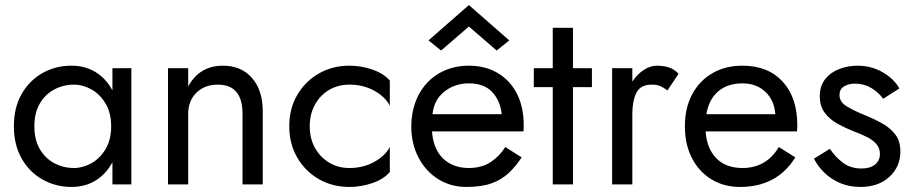

<svg xmlns="http://www.w3.org/2000/svg" viewBox="-20 -730 3614 760"><path d="M35 -230Q35 -305 66 -358.5Q97 -412 148.5 -441Q200 -470 263 -470Q317 -470 358.5 -444.5Q400 -419 425 -372V-460H500V0H425V-88Q400 -41 358.5 -15.5Q317 10 263 10Q201 10 149 -19Q97 -48 66 -102Q35 -156 35 -230ZM116 -230Q116 -177 137.5 -140Q159 -103 195 -84Q231 -65 273 -65Q308 -65 342 -84Q376 -103 398 -140Q420 -177 420 -230Q420 -283 398 -320Q376 -357 342 -376Q308 -395 273 -395Q231 -395 195 -376Q159 -357 137.5 -320Q116 -283 116 -230Z M940 -280Q940 -395 842 -395Q790 -395 757.5 -363Q725 -331 725 -280V0H645V-460H725V-388Q770 -470 862 -470Q935 -470 977.5 -421.5Q1020 -373 1020 -290V0H940Z M1206 -230Q1206 -182 1226.5 -145Q1247 -108 1282.5 -86.5Q1318 -65 1363 -65Q1419 -65 1463 -90Q1507 -115 1523 -149V-49Q1499 -21 1454.5 -5.5Q1410 10 1363 10Q1296 10 1242 -21Q1188 -52 1156.5 -106.5Q1125 -161 1125 -230Q1125 -300 1156.5 -354Q1188 -408 1242 -439Q1296 -470 1363 -470Q1410 -470 1454.5 -454.5Q1499 -439 1523 -411V-311Q1507 -345 1463 -370Q1419 -395 1363 -395Q1318 -395 1282.5 -374Q1247 -353 1226.5 -315.5Q1206 -278 1206 -230Z M1836 -625 1726 -530 1676 -570 1836 -710 1996 -570 1946 -530ZM2045 -107Q2022 -72 1994 -45.5Q1966 -19 1926 -4.5Q1886 10 1826 10Q1764 10 1714.5 -21Q1665 -52 1636.5 -106.5Q1608 -161 1608 -230Q1608 -243 1609 -255Q1610 -267 1612 -279Q1622 -336 1652 -379Q1682 -422 1729.5 -446Q1777 -470 1836 -470Q1901 -470 1950 -441Q1999 -412 2026 -359.5Q2053 -307 2053 -234Q2053 -228 2053 -222Q2053 -216 2052 -210H1690Q1695 -140 1734 -102.5Q1773 -65 1836 -65Q1886 -65 1921.5 -88Q1957 -111 1980 -148ZM1836 -400Q1780 -400 1739 -367.5Q1698 -335 1692 -278H1966Q1960 -332 1928 -366Q1896 -400 1836 -400Z M2093 -460H2168V-620H2248V-460H2323V-385H2248V0H2168V-385H2093Z M2622 -372Q2606 -384 2593 -389.5Q2580 -395 2560 -395Q2515 -395 2499 -362.5Q2483 -330 2483 -280V0H2403V-460H2483V-407Q2502 -436 2528 -453Q2554 -470 2580 -470Q2605 -470 2626.5 -463.5Q2648 -457 2666 -438Z M2909 10Q2845 10 2795.5 -20.5Q2746 -51 2718.5 -105Q2691 -159 2691 -230Q2691 -302 2719.5 -356Q2748 -410 2799.5 -440Q2851 -470 2919 -470Q3020 -470 3078 -407Q3136 -344 3136 -234Q3136 -227 3135.5 -219.5Q3135 -212 3135 -210H2773Q2778 -141 2816 -103Q2854 -65 2919 -65Q3013 -65 3063 -148L3128 -107Q3056 10 2909 10ZM2919 -400Q2860 -400 2823 -368.5Q2786 -337 2776 -278H3049Q3045 -333 3009.5 -366.5Q2974 -400 2919 -400Z M3265 -141Q3286 -109 3316.5 -86Q3347 -63 3390 -63Q3424 -63 3443.5 -78.5Q3463 -94 3463 -121Q3463 -145 3447.5 -161.5Q3432 -178 3408 -189.5Q3384 -201 3357 -211Q3327 -223 3296.5 -239.5Q3266 -256 3245.5 -282.5Q3225 -309 3225 -349Q3225 -390 3246.5 -417Q3268 -444 3302.5 -457Q3337 -470 3374 -470Q3429 -470 3474 -444Q3519 -418 3540 -380L3476 -339Q3457 -365 3428.5 -382Q3400 -399 3364 -399Q3339 -399 3321 -388Q3303 -377 3303 -354Q3303 -326 3332.5 -308.5Q3362 -291 3399 -276Q3439 -260 3472 -241.5Q3505 -223 3524.5 -197Q3544 -171 3544 -130Q3544 -70 3500.5 -30Q3457 10 3386 10Q3340 10 3303 -6.5Q3266 -23 3240.5 -49Q3215 -75 3202 -102Z"/></svg>

Font: Von Book
Style: Regular
Weight: 400
Version: Version 4.000; ttfautohint (v1.8.4.7-5d5b)